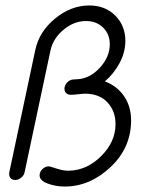

<svg xmlns="http://www.w3.org/2000/svg" viewBox="-20 -653 568 703"><path d="M217 30Q184 30 154.5 19Q125 8 125 -11Q125 -24 135.5 -34Q146 -44 159 -44Q162 -44 188 -35.5Q214 -27 234 -28Q299 -30 351 -82Q403 -134 403 -199Q403 -246 373.5 -278Q344 -310 291 -310Q284 -310 267 -308Q250 -306 239 -306Q229 -306 222.5 -312Q216 -318 216 -328Q216 -340 225.5 -350.5Q235 -361 248 -362L265 -363Q310 -366 346 -405.5Q382 -445 382 -491Q382 -528 357.5 -552Q333 -576 295 -576Q251 -576 213 -544.5Q175 -513 165 -469L70 -22Q68 -11 57.5 -2.5Q47 6 36 6Q24 6 18 -1.5Q12 -9 14 -22L109 -469Q123 -537 181.5 -585Q240 -633 307 -633Q365 -633 402 -596Q439 -559 439 -503Q439 -462 418 -422.5Q397 -383 364 -355Q409 -338 434.5 -300.5Q460 -263 460 -212Q460 -112 384.5 -41Q309 30 217 30Z"/></svg>

Font: Comic Neue
Style: Italic
Weight: 400
Italic angle: -12°
Designer: Craig Rozynski
Foundry: Craig Rozynski
Version: Version 2.003